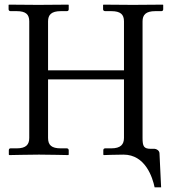

<svg xmlns="http://www.w3.org/2000/svg" viewBox="-20 -666 740 827"><path d="M512 0C606 0 637 98 646 141H674L667 -5C667 -18 653 -25 646 -25H630C599 -25 594 -36 594 -72V-574C594 -602 608 -618 649 -618H675C680 -618 683 -621 683 -626V-645L681 -646C681 -646 588 -645 552 -645C513 -645 426 -646 426 -646L424 -645V-626C424 -621 428 -618 433 -618H459C499 -618 514 -604 514 -574V-363H187V-574C187 -602 201 -618 242 -618H268C273 -618 276 -621 276 -626V-645L274 -646C274 -646 181 -645 145 -645C106 -645 19 -646 19 -646L17 -645V-626C17 -621 21 -618 25 -618H52C91 -618 106 -604 106 -574V-72C106 -44 93 -27 52 -27H25C21 -27 18 -24 18 -19V0L20 2C20 2 113 0 148 0C188 0 274 2 274 2L276 0V-19C276 -24 272 -27 268 -27H242C202 -27 187 -41 187 -72V-324H514V-72C514 -44 500 -27 459 -27H433C428 -27 425 -24 425 -19V0L427 2C427 2 479 0 512 0Z"/></svg>

Font: Libertinus Serif
Style: Regular
Weight: 400
Designer: Philipp H. Poll, Khaled Hosny
Foundry: Caleb Maclennan
Version: Version 7.050;RELEASE